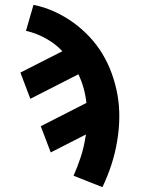

<svg xmlns="http://www.w3.org/2000/svg" viewBox="-20 -558 640 791"><path d="M402 213 283 166Q300 128 313 88Q326 48 332 7Q332 6 332.5 5Q333 4 333 3Q333 2 333.5 0Q334 -2 334 -4L189 70L148 -38L336 -134Q333 -164 324.5 -194.5Q316 -225 303 -252L105 -151L64 -259L237 -347Q222 -363 205 -376Q188 -389 169 -399.5Q150 -410 129.5 -418Q109 -426 87 -431L118 -538Q163 -529 204.5 -510Q246 -491 282 -465Q318 -439 348.5 -406.5Q379 -374 402 -336Q425 -298 440.5 -255Q456 -212 464 -167Q472 -122 471.5 -74Q471 -26 463 21Q455 71 439.5 119Q424 167 402 213Z"/></svg>

Font: Iosevka Slab XBdEx
Style: Italic
Weight: 800
Width: 7
Italic angle: -9°
Monospace: yes
Designer: Belleve Invis
Foundry: Belleve Invis
Version: Version 11.1.1; ttfautohint (v1.8.3)